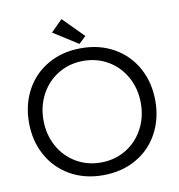

<svg xmlns="http://www.w3.org/2000/svg" viewBox="-95 -975 998 1072"><g transform="rotate(-10 404.0 -439.5)"><path d="M46 -351Q46 -453 90.5 -535Q135 -617 216.5 -663.5Q298 -710 404 -710Q510 -710 591.5 -663Q673 -616 717.5 -534Q762 -452 762 -349Q762 -247 717.5 -165Q673 -83 591.5 -36.5Q510 10 404 10Q298 10 216.5 -37Q135 -84 90.5 -166Q46 -248 46 -351ZM680 -350Q680 -431 644 -497Q608 -563 545 -600.5Q482 -638 404 -638Q326 -638 263 -600.5Q200 -563 164 -497Q128 -431 128 -350Q128 -269 164 -203Q200 -137 263 -99.5Q326 -62 404 -62Q482 -62 545 -99.5Q608 -137 644 -203Q680 -269 680 -350ZM260 -824 325 -889 440 -773 400 -735Z"/></g></svg>

Font: Tilda Sans
Style: Regular
Weight: 400
Designer: ParaType Ltd
Foundry: ParaType Ltd
Version: Version 1.002W